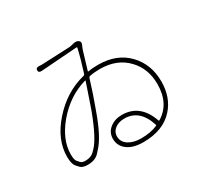

<svg xmlns="http://www.w3.org/2000/svg" viewBox="-152 -966 1304 1219"><g transform="rotate(-30 500.0 -356.5)"><path d="M578 27Q504 27 462 -4.5Q420 -36 420 -88Q420 -135 456.5 -163.5Q493 -192 544 -192Q678 -192 729 -45Q731 -40 735 -43Q839 -106 839 -249Q839 -361 770 -434Q696 -514 569 -514Q529 -514 494 -507Q487 -506 485 -499Q452 -392 423 -315Q419 -304 415 -293Q359 -135 301 -75Q293 -66 285 -57Q256 -25 200 -25Q162 -25 146 -43Q138 -52 130 -61Q111 -81 111 -135Q111 -260 213 -375Q317 -493 459 -528Q466 -530 468 -537Q498 -631 514 -702Q515 -707 510 -707L246 -688Q221 -686 221 -705Q221 -724 245 -723L265 -722Q277 -722 289 -723L471 -731Q482 -732 493 -735L510 -739Q528 -743 543 -734Q558 -724 549 -703L543 -689Q538 -678 535 -667L497 -541Q496 -536 501 -537Q531 -543 573 -543Q711 -543 792 -457Q869 -375 869 -251Q869 -135 802 -60Q725 27 578 27ZM577 -1Q649 -1 698 -23Q703 -25 701 -30Q659 -164 546 -164Q505 -164 477.5 -143Q450 -122 450 -89Q450 -48 486 -24.5Q522 -1 577 -1ZM200 -55Q240 -55 262 -76Q271 -84 279 -93Q329 -145 389 -304Q393 -315 397 -326L454 -493Q456 -498 451 -497Q322 -460 228 -349Q139 -243 139 -136Q139 -98 150 -84Q158 -75 166 -66Q176 -55 200 -55Z"/></g></svg>

Font: Resource Han Rounded JP ExtraLight
Style: Regular
Weight: 250
Designer: Cyano Hao (round all glyphs); Ryoko NISHIZUKA 西塚涼子 (kana, bopomofo & ideographs); Paul D. Hunt (Latin, Greek & Cyrillic)
Foundry: Cyano Hao
Version: 0.990